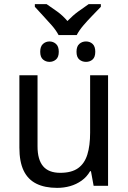

<svg xmlns="http://www.w3.org/2000/svg" viewBox="-20 -901 623 931"><path d="M264 -731Q252 -754 231 -778Q210 -802 188 -825.5Q166 -849 149 -868V-881H206Q231 -864 257.5 -845Q284 -826 307 -799Q333 -826 359 -845Q385 -864 410 -881H469V-868Q451 -849 428 -825.5Q405 -802 384.5 -778Q364 -754 352 -731ZM220 -601Q202 -601 188.5 -612.5Q175 -624 175 -650Q175 -676 188.5 -688Q202 -700 220 -700Q238 -700 251.5 -688Q265 -676 265 -650Q265 -624 251.5 -612.5Q238 -601 220 -601ZM397 -601Q378 -601 364.5 -612.5Q351 -624 351 -650Q351 -676 364.5 -688Q378 -700 397 -700Q416 -700 429 -688Q442 -676 442 -650Q442 -624 429 -612.5Q416 -601 397 -601ZM504 -536V0H434L421 -71H417Q401 -43 375.5 -25Q350 -7 320 1.5Q290 10 257 10Q197 10 156 -10.5Q115 -31 94.5 -74Q74 -117 74 -185V-536H162V-191Q162 -127 189 -95Q216 -63 272 -63Q327 -63 358.5 -85.5Q390 -108 403.5 -151.5Q417 -195 417 -257V-536Z"/></svg>

Font: Noto Sans Display
Style: Regular
Weight: 400
Designer: Monotype Design Team
Foundry: Monotype Imaging Inc.
Version: Version 2.003